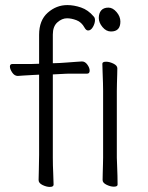

<svg xmlns="http://www.w3.org/2000/svg" viewBox="-20 -726 584 756"><path d="M134 -432 114 -431Q92 -430 71 -428.5Q50 -427 50 -427Q37 -427 28 -440.5Q19 -454 19 -464Q19 -474 29 -474H103L134 -475V-589Q134 -646 168 -676Q202 -706 245 -706Q271 -706 299 -696.5Q327 -687 349 -661Q354 -656 354 -647Q354 -634 346 -620Q338 -606 327 -606Q319 -606 313 -617Q301 -639 281 -646.5Q261 -654 244 -654Q224 -654 206 -638Q188 -622 188 -590V-477L216 -478Q228 -479 245.5 -480Q263 -481 279 -482.5Q295 -484 302 -484H303Q315 -484 324 -471.5Q333 -459 333 -448Q333 -436 323 -436Q316 -436 298 -436Q280 -436 260 -436Q240 -436 227 -435L188 -433V-105Q188 -74 189.5 -45Q191 -16 191 1Q191 10 176 10Q163 10 147.5 2.5Q132 -5 132 -17Q132 -29 133 -59.5Q134 -90 134 -116ZM417 -602Q398 -602 383.5 -619.5Q369 -637 369 -655Q369 -674 378.5 -685Q388 -696 407 -696Q424 -696 439 -678.5Q454 -661 454 -641Q454 -602 417 -602ZM386 -368Q386 -378 385.5 -399Q385 -420 384 -442Q383 -464 383 -475Q383 -483 398 -483Q411 -483 426.5 -475.5Q442 -468 442 -457Q442 -449 441.5 -432.5Q441 -416 440.5 -398Q440 -380 440 -368V-105Q440 -99 441 -78Q442 -57 442.5 -34Q443 -11 443 1Q443 9 428 9Q415 9 399.5 1.5Q384 -6 384 -17Q384 -25 384.5 -43.5Q385 -62 385.5 -80Q386 -98 386 -105Z"/></svg>

Font: Moon Stars Kai T Light
Style: Regular
Weight: 300
Designer: GuiWonder
Version: Version 1.101